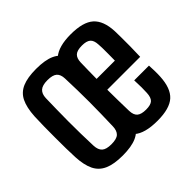

<svg xmlns="http://www.w3.org/2000/svg" viewBox="-148 -782 966 966"><g transform="rotate(-45 334.5 -299.5)"><path d="M218 8.5Q156 8.5 118.8 -8Q81.5 -24.5 64 -60.2Q46.5 -96 43.5 -154.5Q42 -181 41.5 -218.2Q41 -255.5 41 -296.5Q41 -337.5 41.5 -376.5Q42 -415.5 43.5 -446Q47 -505 64.5 -540.8Q82 -576.5 119.2 -592.5Q156.5 -608.5 218 -608.5Q281 -608.5 318 -591.8Q355 -575 372 -539.5Q389 -504 392 -446Q393 -417 393.8 -379.8Q394.5 -342.5 394.5 -302.2Q394.5 -262 393.8 -223.5Q393 -185 392 -154.5Q389 -96 371.8 -60.2Q354.5 -24.5 317.5 -8Q280.5 8.5 218 8.5ZM218 -72Q255.5 -72 270.5 -86.2Q285.5 -100.5 286.5 -130Q288 -175 288.8 -217.2Q289.5 -259.5 289.8 -300.8Q290 -342 289 -384Q288 -426 286.5 -471Q285.5 -501 270 -514.5Q254.5 -528 218 -528Q181.5 -528 165.5 -513.5Q149.5 -499 148.5 -470Q147.5 -433 146.8 -391.8Q146 -350.5 145.8 -307Q145.5 -263.5 146.5 -219Q147.5 -174.5 149 -130.5Q150.5 -100 166 -86Q181.5 -72 218 -72ZM465.5 8.5Q375 8.5 336 -26.5Q297 -61.5 293 -140Q291.5 -171 291 -213Q290.5 -255 290.5 -300Q290.5 -345 291 -386.5Q291.5 -428 293 -459Q297.5 -539.5 337.8 -574Q378 -608.5 464 -608.5Q551.5 -608.5 590 -574Q628.5 -539.5 632 -463Q632.5 -451.5 632.8 -421Q633 -390.5 632.8 -352.8Q632.5 -315 631 -281H397Q397 -244 397.8 -206.2Q398.5 -168.5 399.5 -128.5Q400.5 -97.5 415.8 -84.8Q431 -72 464.5 -72Q498 -72 511.5 -84.8Q525 -97.5 526.5 -128.5Q527.5 -144 527.5 -167Q527.5 -190 526 -218.5H631Q632 -205.5 632.5 -180.8Q633 -156 632 -140Q628 -60.5 590 -26Q552 8.5 465.5 8.5ZM397.5 -357.5H527.5Q528 -381.5 528 -405.5Q528 -429.5 527.8 -447.8Q527.5 -466 526.5 -473.5Q525 -504 510.5 -516.2Q496 -528.5 464 -528.5Q429 -528.5 414.8 -515.2Q400.5 -502 399.5 -473.5Q399 -444.5 398.2 -415.2Q397.5 -386 397.5 -357.5Z"/></g></svg>

Font: Big Shoulders Medium
Style: Regular
Weight: 500
Designer: Patric King
Foundry: XO Type Co
Version: Version 2.002